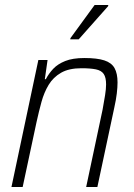

<svg xmlns="http://www.w3.org/2000/svg" viewBox="-20 -751 539 771"><path d="M26 0 134 -510H171L160 -433H164Q176 -456 194 -475Q212 -494 242 -506Q272 -518 319 -518Q370 -518 399 -508.5Q428 -499 440 -477.5Q452 -456 452 -420Q452 -401 449 -375.5Q446 -350 439 -319L371 0H326L392 -311Q398 -344 402 -369Q406 -394 406 -412Q406 -440 396.5 -454Q387 -468 365 -472.5Q343 -477 307 -477Q257 -477 225.5 -459Q194 -441 175.5 -410.5Q157 -380 146.5 -341.5Q136 -303 127 -262L71 0ZM262 -593 263 -598 360 -731H415L414 -726L296 -593Z"/></svg>

Font: Saira SemiCondensed ExtraLight
Style: Italic
Weight: 250
Width: 4
Italic angle: -12°
Designer: Hector Gatti with collaboration of the Omnibus-Type team
Foundry: Omnibus-Type
Version: Version 1.101